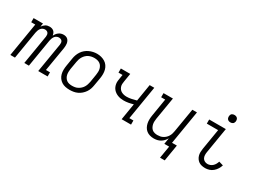

<svg xmlns="http://www.w3.org/2000/svg" viewBox="-52 -1449 3105 2338"><g transform="rotate(30 1500.0 -280.0)"><path d="M15 0 93 -472H36V-530H168L160 -482Q168 -494 179 -505Q190 -516 203 -524Q216 -532 230 -535Q244 -538 259 -538Q276 -538 291.5 -533Q307 -528 318.5 -517.5Q330 -507 336 -492Q342 -477 345 -461Q352 -477 363 -491.5Q374 -506 389 -517Q404 -528 421 -533Q438 -538 455 -538Q472 -538 487 -533.5Q502 -529 513.5 -518.5Q525 -508 531.5 -493.5Q538 -479 540.5 -463.5Q543 -448 542 -431Q541 -414 539 -398L482 -58H539V0H407L475 -409Q477 -422 476 -435.5Q475 -449 468 -459.5Q461 -470 448.5 -475Q436 -480 422 -480Q406 -480 390 -472Q374 -464 364 -449.5Q354 -435 348.5 -419Q343 -403 340 -387L276 0H211L279 -409Q281 -422 279.5 -435.5Q278 -449 271 -459.5Q264 -470 252 -475Q240 -480 226 -480Q210 -480 194 -472Q178 -464 168 -449.5Q158 -435 152.5 -419Q147 -403 144 -387L80 0Z M851 8Q821 8 791.5 2Q762 -4 738 -19.5Q714 -35 697.5 -58Q681 -81 673.5 -109Q666 -137 666.5 -167.5Q667 -198 672 -228L690 -338Q694 -365 703.5 -391.5Q713 -418 729 -442.5Q745 -467 767.5 -486Q790 -505 816 -517Q842 -529 869.5 -535Q897 -541 924 -541Q955 -541 983.5 -533.5Q1012 -526 1036.5 -511Q1061 -496 1077.5 -472.5Q1094 -449 1101.5 -421Q1109 -393 1109 -362.5Q1109 -332 1104 -302L1085 -192Q1081 -165 1072 -138.5Q1063 -112 1046.5 -88Q1030 -64 1007.5 -44.5Q985 -25 959 -13Q933 -1 905.5 3.5Q878 8 851 8ZM852 -50Q873 -50 893 -53.5Q913 -57 932 -67Q951 -77 967 -91.5Q983 -106 994 -124Q1005 -142 1011.5 -162Q1018 -182 1022 -202L1040 -312Q1043 -333 1044 -354Q1045 -375 1040.5 -394.5Q1036 -414 1025.5 -431.5Q1015 -449 998.5 -460Q982 -471 962 -475.5Q942 -480 921 -480Q901 -480 881 -476Q861 -472 842 -462.5Q823 -453 807.5 -438Q792 -423 781 -405Q770 -387 763.5 -367.5Q757 -348 754 -328L735 -218Q732 -198 731.5 -177Q731 -156 735 -136.5Q739 -117 749.5 -99.5Q760 -82 775.5 -70.5Q791 -59 811 -54.5Q831 -50 852 -50Z M1580 0 1618 -231Q1585 -221 1551.5 -215Q1518 -209 1484 -209Q1463 -209 1442.5 -212.5Q1422 -216 1403.5 -223Q1385 -230 1368.5 -241Q1352 -252 1339 -267Q1326 -282 1318 -300.5Q1310 -319 1307 -339Q1304 -359 1306 -380Q1308 -401 1312 -422L1320 -472H1263V-530H1395L1376 -413Q1372 -394 1371.5 -374.5Q1371 -355 1377 -337.5Q1383 -320 1394.5 -306Q1406 -292 1422 -283.5Q1438 -275 1456.5 -271Q1475 -267 1495 -267Q1528 -267 1561.5 -274.5Q1595 -282 1629 -291L1668 -530H1733L1655 -58H1712V0Z M2219 172 2248 0H2180L2194 -86Q2182 -64 2165 -45.5Q2148 -27 2126.5 -14.5Q2105 -2 2081.5 3Q2058 8 2035 8Q2006 8 1979 0.5Q1952 -7 1931 -23.5Q1910 -40 1897 -64Q1884 -88 1878.5 -115Q1873 -142 1874 -170.5Q1875 -199 1880 -228L1920 -472H1863V-530H1995L1943 -218Q1940 -198 1939 -177.5Q1938 -157 1942 -138Q1946 -119 1955 -101.5Q1964 -84 1978.5 -72Q1993 -60 2012.5 -55Q2032 -50 2052 -50Q2052 -50 2052.5 -50Q2053 -50 2053 -50Q2072 -50 2091 -53.5Q2110 -57 2128 -66.5Q2146 -76 2161 -90Q2176 -104 2186.5 -121Q2197 -138 2203 -157Q2209 -176 2212 -195L2268 -530H2333L2255 -58H2323L2285 172Z M2757 8Q2733 8 2709.5 3Q2686 -2 2667.5 -14.5Q2649 -27 2636 -46Q2623 -65 2617 -87Q2611 -109 2611.5 -133.5Q2612 -158 2616 -182L2664 -472H2505V-530H2739L2680 -173Q2676 -151 2677 -128.5Q2678 -106 2687.5 -88Q2697 -70 2716 -60Q2735 -50 2757 -50Q2776 -50 2795 -57.5Q2814 -65 2828.5 -79Q2843 -93 2852.5 -110.5Q2862 -128 2868 -147L2929 -129Q2920 -101 2904.5 -75.5Q2889 -50 2865.5 -30Q2842 -10 2813.5 -1Q2785 8 2757 8ZM2745 -628Q2733 -628 2721.5 -632.5Q2710 -637 2703 -646Q2696 -655 2694 -667.5Q2692 -680 2694 -693Q2695 -701 2699.5 -709.5Q2704 -718 2711.5 -723Q2719 -728 2728 -730Q2737 -732 2745 -732Q2758 -732 2769.5 -727.5Q2781 -723 2788 -714Q2795 -705 2797 -692.5Q2799 -680 2797 -667Q2795 -659 2790.5 -650.5Q2786 -642 2778.5 -637Q2771 -632 2762.5 -630Q2754 -628 2745 -628Z"/></g></svg>

Font: Iosevka Curly Slab LtEx
Style: Italic
Weight: 300
Width: 7
Italic angle: -9°
Monospace: yes
Designer: Belleve Invis
Foundry: Belleve Invis
Version: Version 11.1.0; ttfautohint (v1.8.3)